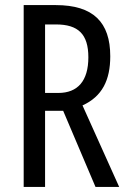

<svg xmlns="http://www.w3.org/2000/svg" viewBox="-20 -800 501 754"><path d="M199 -780H73V-66H157V-365H228L355 -66H448L304 -386C381 -421 413 -485 413 -579C413 -713 346 -780 199 -780ZM200 -704C287 -704 327 -666 327 -575C327 -482 285 -435 209 -435H157V-704Z"/></svg>

Font: Noto Sans Malayalam UI ExtraCondensed
Style: Regular
Weight: 400
Width: 2
Designer: Jelle Bosma - Monotype Design Team
Foundry: Monotype Imaging Inc.
Version: Version 2.104